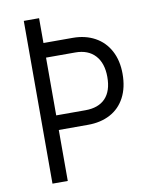

<svg xmlns="http://www.w3.org/2000/svg" viewBox="-87 -847 706 911"><g transform="rotate(-10 266.0 -392.0)"><path d="M91.3 -784.2H165V-664.6H305.7Q366.2 -664.6 412.4 -639.4Q458.5 -614.3 483.9 -566.9Q509.3 -519.5 509.3 -455.6Q509.3 -389.2 484.1 -341.8Q459 -294.4 413.1 -270Q367.2 -245.6 305.7 -245.6H165V0H91.3ZM305.7 -315.9Q368.7 -315.9 402.1 -350.8Q435.5 -385.7 435.5 -453.6Q435.5 -520 401.6 -557.1Q367.7 -594.2 305.7 -594.2H165V-315.9Z"/></g></svg>

Font: Decalotype Light
Style: Regular
Weight: 300
Designer: Alfredo Marco Pradil
Foundry: Alfredo Marco Pradil
Version: Version 1.0